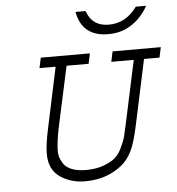

<svg xmlns="http://www.w3.org/2000/svg" viewBox="-53 -789 789 856"><g transform="rotate(-5 341.0 -361.0)"><path d="M144.5 -549.8H364.3L354.5 -503.9H255.9L196.3 -228.5Q183.6 -165 183.6 -127Q183.6 -115.2 187 -102.5Q190.4 -89.8 201.2 -72.3Q211.9 -54.7 237.8 -43.9Q263.7 -33.2 301.8 -33.2Q346.7 -33.2 379.9 -45.4Q413.1 -57.6 431.6 -72.8Q450.2 -87.9 464.4 -117.7Q478.5 -147.5 483.4 -166.5Q488.3 -185.5 496.1 -221.7L556.6 -503.9H456.1L465.8 -549.8H681.6L671.9 -503.9H602.5L541 -215.8Q524.4 -136.7 506.3 -99.6Q488.3 -62.5 460 -39.1Q391.6 16.6 293.9 16.6Q229.5 16.6 181.6 -16.6Q133.8 -49.8 133.8 -120.1Q133.8 -160.2 148.4 -228.5L207 -503.9H134.8ZM316.4 -739.3H361.3Q362.3 -735.4 363.3 -735.4Q386.7 -669.9 460 -669.9Q535.2 -669.9 584 -736.3Q584 -736.3 586.9 -739.3H632.8Q593.8 -669.9 528.3 -641.6Q494.1 -627.9 454.1 -627.9Q336.9 -627.9 316.4 -739.3Z"/></g></svg>

Font: Thabit-Oblique
Style: Oblique
Weight: 500
Designer: Regenerated by Nadim Shaikli
Foundry: MAK Alagha
Version: 0.01